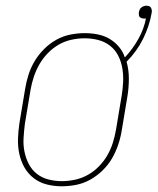

<svg xmlns="http://www.w3.org/2000/svg" viewBox="-20 -644 552 672"><path d="M196 8Q169 8 143.5 1.5Q118 -5 98 -20.5Q78 -36 65.5 -58Q53 -80 47.5 -106Q42 -132 43 -159Q44 -186 48 -213L68 -333Q72 -358 80 -383Q88 -408 101.5 -430.5Q115 -453 134.5 -472.5Q154 -492 177.5 -505Q201 -518 226.5 -523Q252 -528 277 -528Q300 -528 322.5 -523.5Q345 -519 363.5 -508Q382 -497 396 -480.5Q410 -464 417 -443Q445 -473 464.5 -508Q484 -543 491 -580Q490 -579 488 -579Q486 -579 484 -579Q480 -579 475.5 -580.5Q471 -582 468.5 -585Q466 -588 466 -592.5Q466 -597 466 -601Q467 -606 469 -610.5Q471 -615 475 -618Q479 -621 483.5 -622.5Q488 -624 492 -624Q497 -624 501.5 -622.5Q506 -621 508 -617.5Q510 -614 511 -609.5Q512 -605 511 -600Q503 -553 481 -508.5Q459 -464 423 -428Q431 -400 431 -369Q431 -338 426 -307L406 -187Q402 -162 393.5 -137Q385 -112 372 -89.5Q359 -67 339 -47.5Q319 -28 295.5 -15Q272 -2 246.5 3Q221 8 196 8ZM197 -10Q219 -10 242.5 -15Q266 -20 287.5 -32Q309 -44 326.5 -62Q344 -80 356 -101Q368 -122 375 -144.5Q382 -167 386 -190L406 -310Q410 -334 411 -358.5Q412 -383 408 -406Q404 -429 393.5 -449.5Q383 -470 365 -484Q347 -498 324 -504Q301 -510 276 -510Q254 -510 230.5 -505Q207 -500 186 -488Q165 -476 147.5 -458Q130 -440 118 -419Q106 -398 98.5 -375.5Q91 -353 87 -330L67 -210Q64 -186 62.5 -161.5Q61 -137 65.5 -114Q70 -91 80.5 -70.5Q91 -50 108.5 -36Q126 -22 149 -16Q172 -10 197 -10Z"/></svg>

Font: Iosevka Curly Slab Thin
Style: Italic
Weight: 100
Italic angle: -9°
Monospace: yes
Designer: Belleve Invis
Foundry: Belleve Invis
Version: Version 22.1.2; ttfautohint (v1.8.4)